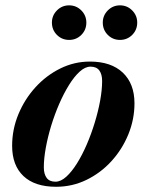

<svg xmlns="http://www.w3.org/2000/svg" viewBox="-20 -706 566 736"><path d="M195 10Q113.5 10 70 -31Q26.5 -72 26.5 -147Q26.5 -210 50.5 -268Q74.5 -326 116 -371.5Q157.5 -417 211.2 -443.5Q265 -470 324.5 -470Q406 -470 450.8 -427.5Q495.5 -385 495.5 -310Q495.5 -248.5 472 -191Q448.5 -133.5 407.2 -88.2Q366 -43 311.5 -16.5Q257 10 195 10ZM192.5 -9.5Q213 -9.5 234 -28.5Q255 -47.5 275 -79.5Q295 -111.5 312.5 -152Q330 -192.5 343.2 -236Q356.5 -279.5 364 -320.8Q371.5 -362 371.5 -395.5Q371.5 -421 360.8 -435.8Q350 -450.5 327 -450.5Q306.5 -450.5 285.5 -431.5Q264.5 -412.5 244.5 -380.2Q224.5 -348 207 -307.8Q189.5 -267.5 176.2 -224Q163 -180.5 155.5 -139.2Q148 -98 148 -64.5Q148 -39 158.8 -24.2Q169.5 -9.5 192.5 -9.5ZM440 -553Q412.5 -553 393.2 -572.2Q374 -591.5 374 -619.5Q374 -646.5 393.2 -666Q412.5 -685.5 440 -685.5Q467.5 -685.5 486.8 -666Q506 -646.5 506 -619.5Q506 -591.5 486.8 -572.2Q467.5 -553 440 -553ZM245 -553Q217.5 -553 198.2 -572.2Q179 -591.5 179 -619.5Q179 -646.5 198.2 -666Q217.5 -685.5 245 -685.5Q272.5 -685.5 291.8 -666Q311 -646.5 311 -619.5Q311 -591.5 291.8 -572.2Q272.5 -553 245 -553Z"/></svg>

Font: Bodoni Moda
Style: Bold Italic
Weight: 700
Italic angle: -13°
Version: Version 2.004